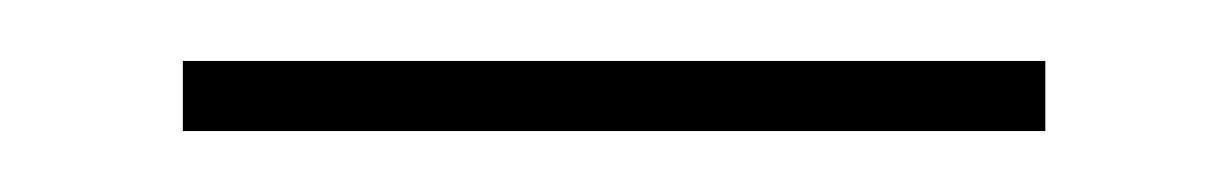

<svg xmlns="http://www.w3.org/2000/svg" viewBox="-20 -300 403 63"><path d="M40 -257V-280H323V-257Z"/></svg>

Font: MuseoModerno Thin
Style: Regular
Weight: 100
Designer: Pablo Cosgaya, Héctor Gatti, Marcela Romero, and the Authors of The MuseoModerno Project.
Foundry: Omnibus-Type Team
Version: Version 1.003